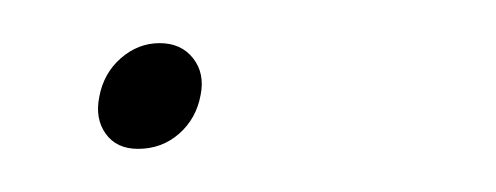

<svg xmlns="http://www.w3.org/2000/svg" viewBox="-20 -67 230 89"><path d="M44 2Q34 2 29 -5Q24 -12 26 -22Q28 -33 36 -40Q44 -47 54 -47Q64 -47 69.5 -40Q75 -33 73 -23Q71 -12 63 -5Q55 2 44 2Z"/></svg>

Font: Albert Sans Thin
Style: Italic
Weight: 250
Italic angle: -11.25°
Designer: Andreas Rasmussen
Foundry: a.Foundry
Version: Version 1.025